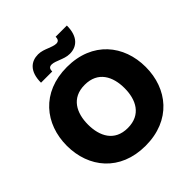

<svg xmlns="http://www.w3.org/2000/svg" viewBox="-244 -1099 1282 1282"><g transform="rotate(-45 396.5 -458.0)"><path d="M396 12C637 12 769 -155 769 -360C769 -565 637 -732 396 -732C156 -732 24 -565 24 -360C24 -155 156 12 396 12ZM200 -780H306C306 -807 316 -816 337 -816C355 -816 380 -805 396 -799C417 -791 443 -780 473 -780C537 -780 592 -821 592 -928H486C486 -902 476 -892 456 -892C438 -892 412 -903 396 -909C376 -917 349 -928 320 -928C255 -928 200 -888 200 -780ZM224 -360C224 -469 271 -564 396 -564C522 -564 569 -469 569 -360C569 -251 522 -156 396 -156C271 -156 224 -251 224 -360Z"/></g></svg>

Font: Aspekta 850
Style: Regular
Weight: 850
Designer: Ivo Dolenc
Version: Version 2.000